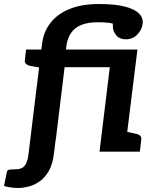

<svg xmlns="http://www.w3.org/2000/svg" viewBox="-70 -756 766 957"><path d="M74 0 125 -420 83 -427Q69 -430 60.5 -437Q52 -444 54 -458L60 -509H136L140 -539Q147 -598 182 -642.5Q217 -687 277.5 -711.5Q338 -736 423 -736Q502 -736 551.5 -723.5Q601 -711 623 -688.5Q645 -666 641 -637Q637 -607 614 -583.5Q591 -560 557 -560Q526 -560 510 -579.5Q494 -599 493 -617Q493 -623 492.5 -629Q492 -635 493 -638Q480 -642 460.5 -643.5Q441 -645 417 -645Q369 -645 336 -632Q303 -619 284 -591.5Q265 -564 260 -521L259 -509H615L588 -421H252L208 -59ZM21 181Q1 181 -17.5 178Q-36 175 -50 171L-37 107Q-35 93 -27.5 90.5Q-20 88 5 88Q26 88 39 81.5Q52 75 60 59Q68 43 72 13L113 -323H240L199 8Q193 62 173 96.5Q153 131 126.5 149Q100 167 72 174Q44 181 21 181ZM528 0 553 -101 609 -89Q622 -86 629 -79Q636 -72 634 -58L627 0ZM426 0 488 -509H615L552 0Z"/></svg>

Font: Aleo
Style: Bold Italic
Weight: 700
Italic angle: -7°
Version: Version 2.001;gftools[0.9.29]